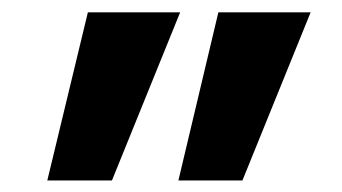

<svg xmlns="http://www.w3.org/2000/svg" viewBox="-20 -540 569 319"><path d="M342.8 -519.5H496.1L382.8 -240.2H276.4ZM126 -519.5H279.3L166 -240.2H58.6Z"/></svg>

Font: Mgen+ 1c bold
Style: Bold
Weight: 700
Designer: [Source Han Sans]
Ryoko NISHIZUKA  (kana & ideographs); Paul D. Hunt (Latin, Greek & Cyrillic); Wenlong ZHANG  (bopomofo
Version: Version 1.059.20150602